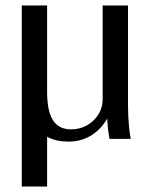

<svg xmlns="http://www.w3.org/2000/svg" viewBox="-20 -510 560 705"><path d="M60 175V-490H153V-172Q153 -102 174.5 -68.5Q196 -35 241 -35Q273 -35 299.5 -50Q326 -65 341.5 -90Q357 -115 357 -146V-490H450V-125Q450 -103 451 -82.5Q452 -62 454 -42Q456 -22 460 0H382Q378 -22 376 -42Q374 -62 373 -82.5Q372 -103 372 -125L396 -126Q374 -58 331 -24Q288 10 233 10Q187 10 156.5 -6Q126 -22 110 -55L153 -75V175Z"/></svg>

Font: Sutasoma
Style: Regular
Weight: 400
Designer: Izhar Fathurrohim, Akbar Rohmanto, Arusyal Khofiqoini
Foundry: Kiwari Kolektiv
Version: Version 1.102